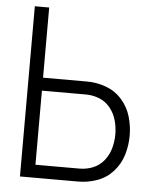

<svg xmlns="http://www.w3.org/2000/svg" viewBox="-53 -780 680 826"><g transform="rotate(5 287.5 -367.5)"><path d="M64 0V-735H126V-432H316Q358 -432 398 -417.5Q438 -403 466.5 -371Q495 -339 507 -298.5Q519 -258 519 -216Q519 -174 507 -133.5Q495 -93 466.5 -61Q438 -29 398 -14.5Q358 0 316 0ZM126 -56H316Q347 -56 375 -67.5Q403 -79 422 -103Q441 -127 449 -156.5Q457 -186 457 -216Q457 -246 449 -275.5Q441 -305 422 -329Q403 -353 375 -364.5Q347 -376 316 -376H126Z"/></g></svg>

Font: Jozsika Light
Style: Regular
Weight: 300
Monospace: yes
Designer: Belleve Invis
Foundry: Belleve Invis
Version: 2.1.0